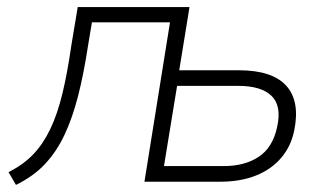

<svg xmlns="http://www.w3.org/2000/svg" viewBox="-20 -512 926 541"><path d="M25 9 4 -27Q46 -48 74 -77.5Q102 -107 122 -149Q142 -191 156 -249Q170 -307 181 -384L199 -492H514L485 -314H653Q747 -314 786.5 -270.5Q826 -227 809 -144Q800 -100 772.5 -67.5Q745 -35 701.5 -17.5Q658 0 601 0H387L459 -449H239L228 -383Q216 -304 200 -241.5Q184 -179 161.5 -131.5Q139 -84 106.5 -49.5Q74 -15 25 9ZM442 -44H610Q670 -44 709.5 -70.5Q749 -97 761 -155Q774 -214 745 -242Q716 -270 652 -270H479Z"/></svg>

Font: Nunito Sans 7pt SemiCondensed ExtraLight
Style: Italic
Weight: 250
Width: 4
Italic angle: -9°
Designer: Vernon Adams
Foundry: Vernon Adams
Version: Version 3.101;gftools[0.9.27]